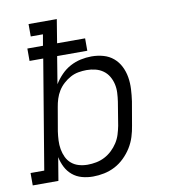

<svg xmlns="http://www.w3.org/2000/svg" viewBox="-96 -806 779 884"><g transform="rotate(-10 293.5 -363.5)"><path d="M268 8Q241 8 216 1Q191 -6 172 -22Q153 -38 141.5 -60.5Q130 -83 125 -108L107 0H-13V-58H51L136 -567H72V-625H145L154 -677H97V-735H229L211 -625H342V-567H201L180 -439Q194 -462 213.5 -482Q233 -502 256.5 -514.5Q280 -527 305.5 -532.5Q331 -538 356 -538Q385 -538 411.5 -530.5Q438 -523 458 -506Q478 -489 490 -465Q502 -441 506.5 -414Q511 -387 509.5 -358.5Q508 -330 504 -302L485 -192Q481 -166 473 -140.5Q465 -115 450.5 -91.5Q436 -68 415.5 -48Q395 -28 371 -15.5Q347 -3 320.5 2.5Q294 8 268 8ZM253 -50Q273 -50 293.5 -54Q314 -58 332.5 -67.5Q351 -77 367 -92Q383 -107 394.5 -125Q406 -143 412 -162.5Q418 -182 422 -202L440 -312Q443 -332 444 -353Q445 -374 440.5 -393.5Q436 -413 426 -430Q416 -447 400 -458.5Q384 -470 364 -475Q344 -480 323 -480Q323 -480 323 -480Q323 -480 323 -480Q304 -480 284.5 -476.5Q265 -473 247.5 -463.5Q230 -454 214.5 -440Q199 -426 188.5 -409Q178 -392 172 -373Q166 -354 163 -335L144 -225Q141 -204 140 -183Q139 -162 142.5 -142Q146 -122 154.5 -104Q163 -86 178 -73.5Q193 -61 212.5 -55.5Q232 -50 253 -50Z"/></g></svg>

Font: Iosevka Curly Slab LtEx
Style: Italic
Weight: 300
Width: 7
Italic angle: -9°
Monospace: yes
Designer: Belleve Invis
Foundry: Belleve Invis
Version: Version 11.1.0; ttfautohint (v1.8.3)